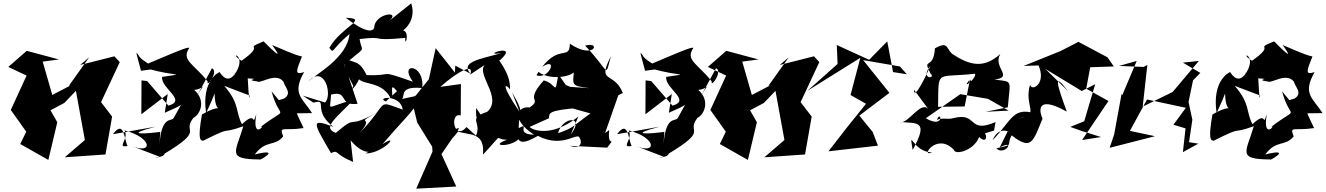

<svg xmlns="http://www.w3.org/2000/svg" viewBox="-20 -865 7983 1156"><path d="M517 -520 395 -349 404 -350 148 -217 307 -251 237 -494 335 -507 141 -559 30 -462 140 -410 45 -203 138 -72 102 2 271 98 325 -129 284 -201 367 -245 437 -318 491 -22 370 82 615 65 655 -163 570 -274 573 -217 701 -491 669 -526 463 -474Z M1026 -155C1012 -129 955 -175 940 3L945 -71C873 -61 708 -47 916 -102L660 -57C728 -148 727 -26 748 14C678 27 759 -28 730 -80C900 -35 902 68 770 13L942 79C870 86 969 87 971 60C1220 -90 1071 -63 1145 -156C1186 -176 1222 -260 1149 -324C1210 -326 1224 -389 1164 -284L1256 -454C1299 -437 1223 -331 1230 -375C1149 -479 1069 -502 1119 -575C1124 -592 992 -533 871 -482C902 -466 837 -500 820 -523C790 -570 801 -545 829 -439L935 -453C891 -466 1020 -485 880 -477L871 -451C1040 -403 1107 -426 956 -402C947 -333 1109 -261 994 -229L866 -377L832 -381L831 -177L990 -299L972 -186C1092 -238 1066 -235 1072 -238Z M1256 -262 1272 -302C1275 -133 1364 -271 1196 -176C1169 -25 1186 -17 1204 -18C1396 -114 1293 -51 1445 -105C1399 52 1342 94 1544 95C1528 111 1690 21 1514 65C1581 -26 1635 20 1685 -44C1659 -110 1685 -75 1808 -94C1720 -272 1743 -285 1719 -182L1859 -184C1800 -276 1736 -299 1811 -431C1749 -410 1766 -443 1798 -525C1753 -533 1657 -579 1618 -594C1618 -594 1719 -462 1567 -616C1435 -562 1588 -608 1434 -499C1341 -558 1484 -539 1386 -407C1420 -488 1374 -320 1302 -431C1301 -431 1191 -385 1221 -184ZM1659 -262 1615 -315C1667 -123 1727 -239 1543 -96C1593 -132 1495 -8 1523 -177C1493 -90 1530 -207 1437 -117C1397 -191 1425 -240 1330 -348L1483 -290C1478 -230 1473 -397 1471 -393C1567 -389 1438 -387 1531 -374C1551 -361 1640 -431 1686 -374C1696 -338 1740 -304 1691 -272Z M2049 -441C2080 -554 2004 -497 2038 -461C2193 -603 2161 -533 2145 -630C2314 -650 2194 -615 2420 -637C2416 -556 2465 -726 2370 -670C2368 -647 2498 -718 2456 -845L2314 -732C2411 -805 2235 -789 2233 -698C2232 -696 2220 -636 2062 -758C2206 -753 2036 -706 1963 -577C1994 -539 1966 -560 2084 -660C2071 -516 1883 -420 1835 -373C1933 -482 1984 -292 1937 -248L1803 -289L1867 -247C1961 -272 1855 -201 1988 -101C1844 -157 1868 -123 1973 57C2020 34 1989 62 2106 110L2091 -20C2192 100 2241 17 2182 59C2289 58 2394 -69 2283 3C2468 -212 2456 -172 2541 -329L2497 -290L2377 -264C2444 -257 2353 -351 2522 -335C2539 -482 2377 -493 2466 -373C2244 -450 2363 -406 2187 -413C2144 -505 2111 -484 2066 -510ZM2303 -254C2239 -280 2391 -300 2405 -205C2235 -264 2332 -255 2141 -60C2253 -183 2091 -99 2260 -194C2051 -75 2145 -187 2002 -65C1913 -95 2013 -161 2108 -264C1933 -218 1970 -190 1973 -295C2082 -324 2014 -225 2133 -240L2078 -405L2107 -348C2075 -276 2207 -457 2114 -422C2081 -310 2114 -453 2129 -408C2145 -345 2270 -387 2330 -278C2361 -269 2313 -388 2370 -316Z M2721 -470 2719 -428 2603 -575 2562 -388 2485 -292 2458 -268 2492 -127 2582 18 2584 48 2486 271 2727 258 2638 63 2744 -92C2702 -107 2622 76 2738 -73C2806 -49 2900 -73 2888 66C3025 -81 2947 -22 3034 -24C2916 18 3061 23 3107 -32C3087 -219 3157 -150 3063 -309L3108 -192C2993 -360 3020 -366 3051 -327C3054 -435 2966 -512 2991 -503C3115 -615 2859 -524 2999 -545C2861 -507 2754 -492 2811 -422ZM2789 -100C2712 -11 2685 -191 2754 -170L2755 -359L2631 -342C2737 -436 2838 -489 2811 -416L2898 -474C2842 -408 3042 -249 2878 -169L2847 -215C2841 -122 2864 -120 2946 -202C2774 -152 2886 -139 2846 -48Z M3623 -64 3703 -292 3730 -305C3677 -439 3571 -356 3658 -526C3621 -391 3655 -431 3503 -590C3602 -620 3559 -501 3411 -602C3409 -500 3350 -598 3244 -462C3344 -528 3286 -383 3210 -412L3222 -432C3302 -370 3475 -413 3438 -457C3427 -346 3416 -350 3530 -334L3414 -342L3387 -353L3342 -417C3317 -279 3336 -360 3254 -381C3133 -247 3250 -275 3169 -218C3098 -228 3050 -149 3195 -54C3069 -56 3188 -142 3090 -86C3090 10 3132 2 3219 -47C3382 38 3470 -92 3472 -22C3462 -65 3515 46 3411 13L3636 24C3694 -55 3635 37 3648 -82ZM3285 -153C3291 -182 3264 -201 3488 -217L3406 -218L3535 -182C3435 -111 3438 -96 3340 -63C3366 -166 3506 -172 3417 -56L3462 -163C3296 -31 3179 -85 3169 -101Z M4061 -155C4047 -129 3990 -175 3975 3L3980 -71C3908 -61 3743 -47 3951 -102L3695 -57C3763 -148 3762 -26 3783 14C3713 27 3794 -28 3765 -80C3935 -35 3937 68 3805 13L3977 79C3905 86 4004 87 4006 60C4255 -90 4106 -63 4180 -156C4221 -176 4257 -260 4184 -324C4245 -326 4259 -389 4199 -284L4291 -454C4334 -437 4258 -331 4265 -375C4184 -479 4104 -502 4154 -575C4159 -592 4027 -533 3906 -482C3937 -466 3872 -500 3855 -523C3825 -570 3836 -545 3864 -439L3970 -453C3926 -466 4055 -485 3915 -477L3906 -451C4075 -403 4142 -426 3991 -402C3982 -333 4144 -261 4029 -229L3901 -377L3867 -381L3866 -177L4025 -299L4007 -186C4127 -238 4101 -235 4107 -238Z M4729 -520 4607 -349 4616 -350 4360 -217 4519 -251 4449 -494 4547 -507 4353 -559 4242 -462 4352 -410 4257 -203 4350 -72 4314 2 4483 98 4537 -129 4496 -201 4579 -245 4649 -318 4703 -22 4582 82 4827 65 4867 -163 4782 -274 4785 -217 4913 -491 4881 -526 4675 -474Z M5440 -418 5357 -431 5322 -616 5213 -505 5018 -594 5023 -480 4841 -318 5160 -517 5101 -293 5194 -240C5117 -146 5042 -51 4968 46L5266 12L5234 -71L5154 -169L5335 -306L5177 -503L5398 -465Z M5965 -79 5974 -130C5803 -57 5870 -192 5721 -154C5687 -143 5656 -159 5621 -143C5644 -210 5672 -85 5554 -153L5762 -298L5928 -270L6053 -199L5914 -192L6048 -219C6062 -389 6082 -371 5967 -386C6088 -400 5954 -460 6003 -540C5923 -470 5847 -454 5725 -533C5672 -562 5699 -624 5609 -574C5600 -436 5530 -525 5582 -423C5620 -389 5515 -384 5582 -469C5562 -420 5481 -252 5483 -325L5571 -206C5525 -265 5445 -112 5398 -131C5500 -120 5576 -145 5475 38C5452 -105 5476 54 5592 52C5517 89 5619 -72 5723 37C5730 71 5844 42 5875 -40C5944 25 5920 -126 5861 -47ZM5867 -318 5820 -386 5788 -224 5628 -222C5632 -453 5611 -394 5850 -421C5864 -397 5765 -319 5814 -380Z M6648 -520 6473 -613 6364 -557 6143 -468 6233 -471C6282 -358 6189 -312 6182 -355C6142 -228 6248 -168 6114 -153L6233 -176C6077 -229 6079 -149 5956 -20C5999 -127 6090 -49 6047 -74L5999 23C6103 -32 6025 78 5979 28C6094 3 6035 14 6071 -50C6189 41 6198 -7 6257 -151C6243 -177 6204 -304 6403 -193C6343 -358 6319 -437 6409 -318L6274 -450L6493 -317L6574 -358L6508 -135L6424 -101L6497 -75L6609 -40L6495 -22L6654 -257L6520 -331L6544 -460L6686 -465Z M7195 0 7139 -9 7159 -144 7136 -251 7163 -381 7207 -426 7102 -488 7198 -498 7040 -311 6860 -223 6888 -474 6866 -462 6717 -468 6824 -498 6737 -292 6733 -300 6688 -55 6661 25 6934 -45 6783 -77 6886 -266 7120 -216 7045 -114 7118 -92 7102 51Z M7340 -262 7356 -302C7359 -133 7448 -271 7280 -176C7253 -25 7270 -17 7288 -18C7480 -114 7377 -51 7529 -105C7483 52 7426 94 7628 95C7612 111 7774 21 7598 65C7665 -26 7719 20 7769 -44C7743 -110 7769 -75 7892 -94C7804 -272 7827 -285 7803 -182L7943 -184C7884 -276 7820 -299 7895 -431C7833 -410 7850 -443 7882 -525C7837 -533 7741 -579 7702 -594C7702 -594 7803 -462 7651 -616C7519 -562 7672 -608 7518 -499C7425 -558 7568 -539 7470 -407C7504 -488 7458 -320 7386 -431C7385 -431 7275 -385 7305 -184ZM7743 -262 7699 -315C7751 -123 7811 -239 7627 -96C7677 -132 7579 -8 7607 -177C7577 -90 7614 -207 7521 -117C7481 -191 7509 -240 7414 -348L7567 -290C7562 -230 7557 -397 7555 -393C7651 -389 7522 -387 7615 -374C7635 -361 7724 -431 7770 -374C7780 -338 7824 -304 7775 -272Z"/></svg>

Font: Asimov Silicon
Style: Regular
Weight: 400
Designer: Google
Version: Version 2.000980; 2014